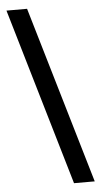

<svg xmlns="http://www.w3.org/2000/svg" viewBox="-63 -818 542 1033"><g transform="rotate(-5 208.5 -301.5)"><path d="M12.7 -779.8H124L405.8 176.8H293.9Z"/></g></svg>

Font: Merriweather
Style: Heavy Italic
Weight: 900
Italic angle: -7°
Designer: Eben Sorkin
Foundry: Eben Sorkin
Version: Version 1.001